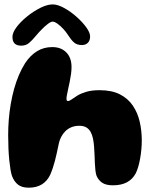

<svg xmlns="http://www.w3.org/2000/svg" viewBox="-20 -844 723 889"><path d="M113.2 25Q81.1 25 63.4 10.9Q45.6 -3.1 35.6 -29Q31.8 -40 28.6 -58.8Q25.5 -77.6 22.9 -102.6Q20.4 -127.5 19.1 -156.9Q17.8 -186.2 17.8 -218.4Q17.8 -253.9 20.7 -290.4Q23.6 -327 29.8 -362.6Q35.9 -398.2 45.2 -431.9Q54.6 -465.6 67.4 -495.9Q80.2 -526.1 96.5 -551.8Q120 -587.4 151.2 -606.7Q182.4 -626 221.9 -626Q262.6 -626 286.9 -601.4Q311.2 -576.8 311.2 -533.5Q311.2 -517.9 308.8 -500.6Q306.4 -483.2 302.9 -466.3Q299.4 -449.4 296 -433.8Q292.6 -418.1 290.2 -405.9Q287.8 -393.8 287.8 -386.8Q287.8 -376.2 294.4 -376.2Q301.6 -376.2 311.8 -383.8Q322 -391.4 338.1 -401.3Q354.2 -411.2 379.3 -418.8Q404.4 -426.4 441.4 -426.4Q497.5 -426.4 535.1 -407.2Q572.6 -388 595 -355Q617.4 -322 626.9 -280.4Q636.5 -238.9 636.5 -194.1Q636.5 -173 634.4 -151Q632.4 -129 628.6 -108.6Q624.9 -88.1 619.7 -70.6Q614.5 -53.1 608.1 -40.8Q593.4 -13.6 567.4 0.2Q541.4 14 502.5 14Q470.8 14 453.2 2.2Q435.8 -9.5 426.8 -30.6Q423.4 -41.1 421.7 -55.9Q420 -70.8 419.2 -88.8Q418.5 -106.9 417.8 -126.6Q417 -146.4 415.5 -166.2Q414 -186.1 410.3 -203.4Q406.6 -220.6 399.4 -233.6Q392.1 -246.6 379.6 -254.1Q367 -261.6 347.6 -261.6Q326.5 -261.6 310.3 -254.8Q294.1 -248 282.6 -236.5Q271.1 -225 263.7 -210.8Q256.2 -196.6 252.9 -182Q247.6 -156.9 243.2 -136.6Q238.8 -116.4 234.3 -99.3Q229.9 -82.2 224.6 -66.6Q219.4 -51 212.5 -34.9Q198.9 -5.9 174 9.6Q149.1 25 113.2 25ZM77.8 -632.6Q37.6 -632.6 37.6 -673.2Q37.6 -693 56.8 -718.6Q76 -744.1 105.7 -768Q135.4 -791.9 167.2 -807.8Q199.1 -823.6 224 -823.6Q246.6 -823.6 276.2 -807.5Q305.9 -791.4 333.4 -767.1Q361 -742.8 379.1 -717.9Q397.2 -693 397.2 -675.1Q397.2 -656.5 386.9 -645.9Q376.5 -635.4 359 -635.4Q335.9 -635.4 322.1 -647.9Q308.4 -660.5 294.6 -682.4Q285.9 -696.2 272.6 -710.5Q259.4 -724.8 246.1 -734.2Q232.9 -743.8 223.6 -743.8Q215.2 -743.8 201.1 -732.9Q187 -722.1 172.1 -706.8Q157.1 -691.5 145.5 -677.4Q128.8 -657 114.2 -644.8Q99.8 -632.6 77.8 -632.6Z"/></svg>

Font: Gluten Thin
Style: Regular
Weight: 100
Designer: Tyler Finck
Foundry: Etcetera Type Company
Version: Version 1.300